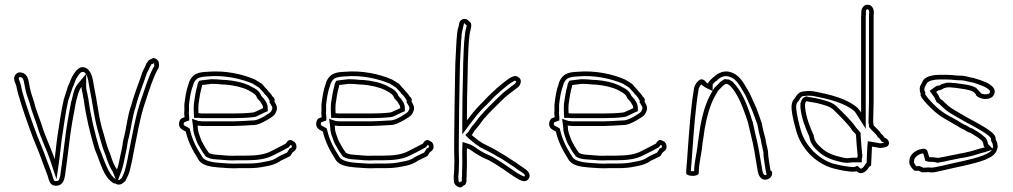

<svg xmlns="http://www.w3.org/2000/svg" viewBox="-20 -781 4373 829"><path d="M41 -443C41 -429 48 -420 51 -408C52 -399 55 -388 58 -377C76 -313 99 -249 122 -187C136 -151 149 -123 161 -88L170 -64C174 -53 178 -43 181 -35C182 -31 183 -28 185 -25C191 -3 195 21 221 21C245 21 255 5 259 -15C260 -18 260 -22 261 -25C267 -65 273 -118 279 -164C286 -226 297 -284 308 -341C314 -364 319 -390 332 -406C332 -397 334 -389 337 -376C338 -367 340 -357 342 -348C352 -273 370 -202 389 -138C394 -123 401 -111 405 -96C421 -55 435 -10 472 11H477C482 14 487 16 492 16C507 16 511 8 521 1C523 -4 526 -9 528 -13C536 -28 541 -45 545 -64L551 -91L553 -103C570 -185 584 -276 610 -349C625 -394 639 -439 659 -478C663 -484 667 -491 667 -500C667 -501 667 -503 666 -505C669 -518 647 -540 632 -525C622 -525 616 -512 612 -506C608 -495 602 -484 596 -473C581 -426 560 -377 547 -327C530 -283 526 -225 512 -175C509 -152 505 -130 499 -106C495 -85 491 -65 485 -49C483 -54 479 -57 477 -62C468 -78 461 -99 455 -118C439 -154 432 -191 419 -232C405 -285 399 -346 387 -402C381 -436 378 -470 354 -486C322 -504 303 -469 292 -451C285 -438 281 -423 274 -410C268 -390 262 -373 255 -350C243 -297 236 -244 227 -186L224 -162C221 -138 219 -115 216 -94C199 -145 174 -193 158 -248C148 -278 134 -309 127 -341C120 -363 113 -381 109 -402C104 -426 104 -443 91 -458C87 -461 81 -467 75 -467C56 -474 41 -457 41 -443ZM61 -443V-444C63 -448 65 -449 68 -448L71 -447H73C74 -446 75 -445 77 -444C83 -436 84 -423 89 -398C93 -376 102 -355 108 -336C116 -302 130 -270 139 -242C156 -183 181 -137 197 -88L224 -7L236 -91C239 -113 241 -136 244 -160L247 -183C256 -242 263 -295 274 -345C281 -367 287 -384 293 -402C301 -417 304 -432 309 -441C323 -465 332 -475 344 -469C348 -466 349 -465 352 -460C361 -445 362 -425 367 -398C379 -343 385 -282 400 -227V-226C412 -187 419 -149 436 -111C442 -91 450 -69 459 -53C464 -43 466 -41 466 -41L480 -7C454 -24 440 -62 424 -102C419 -119 412 -132 408 -144C389 -209 372 -277 362 -351V-352C360 -361 358 -370 357 -378V-379L356 -380C353 -393 352 -400 352 -406V-462L316 -419C298 -397 295 -368 289 -346L288 -345C277 -288 266 -229 259 -166C253 -121 247 -67 241 -29C240 -24 240 -21 240 -21V-20L239 -19C236 -3 233 1 221 1C213 1 212 -2 204 -30L203 -33L202 -36C202 -36 201 -37 200 -40V-41V-42C197 -50 193 -60 189 -71L180 -95C167 -132 155 -159 141 -194C118 -255 95 -319 77 -382C74 -393 72 -404 71 -410V-412L70 -413C66 -431 61 -436 61 -443ZM490 -5 504 -42C511 -60 515 -82 519 -102C525 -127 529 -149 532 -171C547 -225 551 -280 566 -320V-321V-322C578 -369 599 -419 614 -465C619 -475 626 -488 630 -497C633 -501 634 -503 635 -505H640L644 -509L646 -507L645 -502L647 -498C646 -495 645 -493 642 -489V-488L641 -487C620 -446 606 -400 591 -356C564 -281 550 -189 533 -107L531 -95L525 -68C521 -50 517 -35 510 -22C509 -19 507 -16 505 -12C494 -3 498 -4 492 -4C492 -4 491 -4 490 -5Z M753 -246C753 -226 769 -220 782 -213C793 -166 813 -130 835 -95C849 -67 886 -61 923 -58C951 -56 981 -53 1012 -55H1051C1079 -55 1100 -57 1124 -62C1152 -67 1171 -72 1192 -87C1206 -94 1220 -100 1233 -107C1237 -113 1241 -119 1244 -124C1251 -127 1260 -136 1260 -146C1260 -162 1253 -169 1243 -173C1229 -183 1219 -170 1214 -161C1194 -151 1173 -139 1152 -129C1123 -113 1085 -109 1042 -109H1003C975 -107 951 -110 927 -112C911 -113 893 -114 882 -121C876 -129 869 -139 864 -148C858 -160 852 -167 847 -181C842 -196 834 -212 834 -231L833 -239C836 -238 840 -238 843 -238C848 -237 852 -237 855 -237H989C1017 -238 1044 -239 1071 -241C1096 -241 1112 -252 1130 -261C1146 -272 1165 -278 1172 -298C1181 -317 1172 -330 1165 -342C1166 -345 1166 -348 1166 -352C1163 -359 1160 -363 1157 -364C1152 -373 1146 -380 1138 -388C1134 -394 1128 -400 1122 -406C1119 -410 1115 -415 1111 -419C1101 -425 1091 -432 1080 -438C1027 -461 952 -478 875 -471C857 -470 840 -469 825 -461C810 -453 798 -436 794 -418C784 -391 780 -363 776 -330V-304C775 -297 775 -290 776 -283C776 -280 777 -278 777 -275L762 -269C757 -264 753 -255 753 -246ZM773 -246C773 -248 774 -251 775 -253L797 -261V-275C797 -280 796 -283 796 -283V-284V-286C795 -291 795 -296 796 -301V-303V-329C800 -363 804 -387 813 -411V-412L814 -414C817 -427 825 -438 834 -443C844 -448 857 -450 876 -451C949 -458 1021 -441 1071 -420C1080 -415 1089 -408 1098 -403C1101 -400 1104 -397 1106 -394L1107 -393L1108 -392C1114 -386 1119 -381 1121 -377L1122 -375L1124 -374C1131 -367 1136 -361 1140 -354L1143 -347H1146L1143 -340L1148 -332C1156 -318 1158 -316 1154 -307L1153 -306V-305C1150 -295 1140 -291 1120 -278C1100 -268 1089 -261 1071 -261H1070C1044 -259 1016 -258 989 -257H855C852 -257 850 -257 847 -258H845H843H839L809 -268L814 -230C814 -206 824 -187 828 -174C834 -156 841 -150 846 -139C852 -128 859 -118 866 -109L868 -106L871 -104C889 -93 911 -93 926 -92C949 -90 975 -87 1004 -89H1042C1086 -89 1128 -93 1161 -111C1184 -122 1204 -133 1223 -143L1228 -146L1231 -151C1232 -152 1233 -154 1234 -155L1236 -154C1240 -152 1240 -154 1240 -146C1240 -145 1237 -142 1236 -142L1230 -140L1227 -134L1219 -122C1207 -116 1196 -112 1183 -105L1182 -104L1180 -103C1162 -90 1148 -87 1120 -82C1097 -77 1078 -75 1051 -75H1011C982 -73 953 -76 925 -78C887 -81 861 -89 853 -104L852 -105V-106C830 -140 811 -174 801 -218L799 -226L791 -231C774 -240 773 -240 773 -246ZM817 -290 818 -272H840C848 -271 848 -271 850 -271H989C1016 -271 1047 -272 1071 -275C1086 -276 1092 -281 1095 -282C1106 -287 1116 -293 1124 -296L1136 -301V-314C1136 -336 1122 -350 1122 -350L1121 -354L1118 -356C1117 -357 1115 -360 1110 -365L1109 -367H1108L1107 -369V-370L1105 -374C1094 -396 1071 -403 1061 -409V-410H1060C1030 -425 992 -433 953 -436H952H944C926 -438 911 -439 894 -439H893H891C877 -437 864 -436 850 -434L840 -432L835 -423C833 -418 832 -414 832 -411C824 -385 821 -357 817 -333V-332C816 -319 816 -304 817 -290ZM837 -292C836 -305 836 -318 837 -330C841 -356 844 -383 852 -408C852 -410 852 -412 853 -414C866 -416 879 -417 894 -419C910 -419 925 -418 943 -416H951C988 -413 1025 -405 1051 -392C1063 -385 1081 -377 1087 -365V-364C1090 -357 1093 -353 1096 -351C1099 -348 1101 -345 1104 -342C1108 -333 1116 -328 1116 -314C1107 -310 1098 -305 1088 -301C1083 -299 1076 -295 1070 -295C1044 -292 1016 -291 989 -291H850C849 -291 846 -291 843 -292Z M1345 -246C1345 -226 1361 -220 1374 -213C1385 -166 1405 -130 1427 -95C1441 -67 1478 -61 1515 -58C1543 -56 1573 -53 1604 -55H1643C1671 -55 1692 -57 1716 -62C1744 -67 1763 -72 1784 -87C1798 -94 1812 -100 1825 -107C1829 -113 1833 -119 1836 -124C1843 -127 1852 -136 1852 -146C1852 -162 1845 -169 1835 -173C1821 -183 1811 -170 1806 -161C1786 -151 1765 -139 1744 -129C1715 -113 1677 -109 1634 -109H1595C1567 -107 1543 -110 1519 -112C1503 -113 1485 -114 1474 -121C1468 -129 1461 -139 1456 -148C1450 -160 1444 -167 1439 -181C1434 -196 1426 -212 1426 -231L1425 -239C1428 -238 1432 -238 1435 -238C1440 -237 1444 -237 1447 -237H1581C1609 -238 1636 -239 1663 -241C1688 -241 1704 -252 1722 -261C1738 -272 1757 -278 1764 -298C1773 -317 1764 -330 1757 -342C1758 -345 1758 -348 1758 -352C1755 -359 1752 -363 1749 -364C1744 -373 1738 -380 1730 -388C1726 -394 1720 -400 1714 -406C1711 -410 1707 -415 1703 -419C1693 -425 1683 -432 1672 -438C1619 -461 1544 -478 1467 -471C1449 -470 1432 -469 1417 -461C1402 -453 1390 -436 1386 -418C1376 -391 1372 -363 1368 -330V-304C1367 -297 1367 -290 1368 -283C1368 -280 1369 -278 1369 -275L1354 -269C1349 -264 1345 -255 1345 -246ZM1365 -246C1365 -248 1366 -251 1367 -253L1389 -261V-275C1389 -280 1388 -283 1388 -283V-284V-286C1387 -291 1387 -296 1388 -301V-303V-329C1392 -363 1396 -387 1405 -411V-412L1406 -414C1409 -427 1417 -438 1426 -443C1436 -448 1449 -450 1468 -451C1541 -458 1613 -441 1663 -420C1672 -415 1681 -408 1690 -403C1693 -400 1696 -397 1698 -394L1699 -393L1700 -392C1706 -386 1711 -381 1713 -377L1714 -375L1716 -374C1723 -367 1728 -361 1732 -354L1735 -347H1738L1735 -340L1740 -332C1748 -318 1750 -316 1746 -307L1745 -306V-305C1742 -295 1732 -291 1712 -278C1692 -268 1681 -261 1663 -261H1662C1636 -259 1608 -258 1581 -257H1447C1444 -257 1442 -257 1439 -258H1437H1435H1431L1401 -268L1406 -230C1406 -206 1416 -187 1420 -174C1426 -156 1433 -150 1438 -139C1444 -128 1451 -118 1458 -109L1460 -106L1463 -104C1481 -93 1503 -93 1518 -92C1541 -90 1567 -87 1596 -89H1634C1678 -89 1720 -93 1753 -111C1776 -122 1796 -133 1815 -143L1820 -146L1823 -151C1824 -152 1825 -154 1826 -155L1828 -154C1832 -152 1832 -154 1832 -146C1832 -145 1829 -142 1828 -142L1822 -140L1819 -134L1811 -122C1799 -116 1788 -112 1775 -105L1774 -104L1772 -103C1754 -90 1740 -87 1712 -82C1689 -77 1670 -75 1643 -75H1603C1574 -73 1545 -76 1517 -78C1479 -81 1453 -89 1445 -104L1444 -105V-106C1422 -140 1403 -174 1393 -218L1391 -226L1383 -231C1366 -240 1365 -240 1365 -246ZM1409 -290 1410 -272H1432C1440 -271 1440 -271 1442 -271H1581C1608 -271 1639 -272 1663 -275C1678 -276 1684 -281 1687 -282C1698 -287 1708 -293 1716 -296L1728 -301V-314C1728 -336 1714 -350 1714 -350L1713 -354L1710 -356C1709 -357 1707 -360 1702 -365L1701 -367H1700L1699 -369V-370L1697 -374C1686 -396 1663 -403 1653 -409V-410H1652C1622 -425 1584 -433 1545 -436H1544H1536C1518 -438 1503 -439 1486 -439H1485H1483C1469 -437 1456 -436 1442 -434L1432 -432L1427 -423C1425 -418 1424 -414 1424 -411C1416 -385 1413 -357 1409 -333V-332C1408 -319 1408 -304 1409 -290ZM1429 -292C1428 -305 1428 -318 1429 -330C1433 -356 1436 -383 1444 -408C1444 -410 1444 -412 1445 -414C1458 -416 1471 -417 1486 -419C1502 -419 1517 -418 1535 -416H1543C1580 -413 1617 -405 1643 -392C1655 -385 1673 -377 1679 -365V-364C1682 -357 1685 -353 1688 -351C1691 -348 1693 -345 1696 -342C1700 -333 1708 -328 1708 -314C1699 -310 1690 -305 1680 -301C1675 -299 1668 -295 1662 -295C1636 -292 1608 -291 1581 -291H1442C1441 -291 1438 -291 1435 -292Z M1939 -21C1939 -13 1939 -5 1940 2V5C1942 20 1968 38 1980 21C1992 19 1996 3 1994 -10C1994 -14 1995 -18 1995 -23V-37C1995 -46 1996 -56 1996 -67V-92C1996 -105 1995 -121 1996 -141C2015 -135 2025 -122 2045 -112C2059 -103 2076 -95 2091 -89C2129 -68 2164 -43 2199 -19C2214 -10 2247 16 2263 -10C2276 -30 2254 -48 2242 -55C2234 -62 2224 -66 2215 -74C2191 -89 2166 -107 2141 -121C2116 -137 2087 -151 2061 -164L2059 -166C2055 -168 2050 -172 2045 -175C2036 -183 2025 -190 2017 -198C2022 -203 2025 -212 2030 -218C2042 -231 2056 -250 2066 -264C2090 -293 2119 -320 2146 -347C2166 -367 2193 -387 2216 -404C2228 -413 2237 -439 2217 -448C2204 -459 2188 -448 2178 -442C2160 -430 2143 -415 2126 -401C2123 -399 2121 -397 2119 -394C2112 -388 2105 -382 2098 -375L2080 -357C2072 -348 2063 -339 2053 -329C2032 -308 2014 -285 1996 -261C1996 -325 1997 -393 1999 -455C1999 -474 2000 -492 2000 -509C2002 -549 2002 -591 2007 -627C2007 -646 2026 -679 2005 -689C1995 -706 1967 -701 1963 -682L1960 -666C1956 -654 1954 -642 1953 -631C1953 -624 1952 -615 1951 -605C1949 -576 1948 -540 1946 -509C1946 -494 1945 -478 1945 -461C1943 -370 1942 -267 1941 -172V-126C1941 -111 1942 -98 1942 -85C1942 -72 1941 -61 1941 -50C1941 -40 1940 -30 1939 -21ZM1959 -20C1960 -31 1961 -39 1961 -50C1961 -60 1962 -71 1962 -85C1962 -99 1961 -112 1961 -126V-172C1962 -267 1963 -370 1965 -461C1965 -477 1966 -493 1966 -508C1968 -540 1969 -575 1971 -603C1972 -614 1973 -623 1973 -630C1974 -640 1976 -650 1979 -660V-661L1983 -678C1983 -678 1982 -678 1983 -679C1986 -681 1988 -679 1988 -679L1991 -674L1995 -672C1995 -665 1988 -647 1987 -628C1982 -589 1982 -549 1980 -510V-509C1980 -493 1979 -474 1979 -455C1977 -392 1976 -325 1976 -261V-201L2012 -249C2030 -273 2047 -295 2067 -315C2077 -325 2087 -334 2095 -343L2112 -361C2118 -367 2125 -373 2132 -379L2134 -381L2136 -383L2137 -384L2138 -385L2139 -386C2156 -400 2173 -415 2189 -425C2197 -430 2202 -433 2204 -433L2206 -431L2209 -430C2209 -427 2205 -421 2204 -420C2181 -403 2154 -383 2132 -361C2105 -334 2076 -307 2051 -277L2050 -276C2040 -262 2026 -244 2015 -232V-231C2007 -221 2003 -212 2003 -212L1989 -198L2003 -184C2013 -174 2025 -167 2032 -160L2033 -159L2035 -158C2038 -156 2043 -153 2047 -150L2049 -148L2052 -146C2078 -133 2106 -119 2130 -104H2131C2154 -91 2180 -73 2203 -58C2216 -47 2224 -44 2229 -40L2230 -39L2232 -38C2246 -30 2247 -23 2246 -21L2245 -19C2242 -18 2224 -27 2210 -36C2175 -60 2140 -85 2101 -107H2100L2098 -108C2084 -114 2068 -121 2056 -129H2055L2054 -130C2039 -138 2028 -152 2002 -160L1977 -168L1976 -142C1975 -121 1976 -104 1976 -92V-67C1976 -57 1975 -47 1975 -37V-23C1975 -21 1974 -17 1974 -10V-8V-7V2L1968 3L1965 7C1963 6 1961 3 1960 2V1V-1C1959 -6 1959 -13 1959 -20Z M2351 -246C2351 -226 2367 -220 2380 -213C2391 -166 2411 -130 2433 -95C2447 -67 2484 -61 2521 -58C2549 -56 2579 -53 2610 -55H2649C2677 -55 2698 -57 2722 -62C2750 -67 2769 -72 2790 -87C2804 -94 2818 -100 2831 -107C2835 -113 2839 -119 2842 -124C2849 -127 2858 -136 2858 -146C2858 -162 2851 -169 2841 -173C2827 -183 2817 -170 2812 -161C2792 -151 2771 -139 2750 -129C2721 -113 2683 -109 2640 -109H2601C2573 -107 2549 -110 2525 -112C2509 -113 2491 -114 2480 -121C2474 -129 2467 -139 2462 -148C2456 -160 2450 -167 2445 -181C2440 -196 2432 -212 2432 -231L2431 -239C2434 -238 2438 -238 2441 -238C2446 -237 2450 -237 2453 -237H2587C2615 -238 2642 -239 2669 -241C2694 -241 2710 -252 2728 -261C2744 -272 2763 -278 2770 -298C2779 -317 2770 -330 2763 -342C2764 -345 2764 -348 2764 -352C2761 -359 2758 -363 2755 -364C2750 -373 2744 -380 2736 -388C2732 -394 2726 -400 2720 -406C2717 -410 2713 -415 2709 -419C2699 -425 2689 -432 2678 -438C2625 -461 2550 -478 2473 -471C2455 -470 2438 -469 2423 -461C2408 -453 2396 -436 2392 -418C2382 -391 2378 -363 2374 -330V-304C2373 -297 2373 -290 2374 -283C2374 -280 2375 -278 2375 -275L2360 -269C2355 -264 2351 -255 2351 -246ZM2371 -246C2371 -248 2372 -251 2373 -253L2395 -261V-275C2395 -280 2394 -283 2394 -283V-284V-286C2393 -291 2393 -296 2394 -301V-303V-329C2398 -363 2402 -387 2411 -411V-412L2412 -414C2415 -427 2423 -438 2432 -443C2442 -448 2455 -450 2474 -451C2547 -458 2619 -441 2669 -420C2678 -415 2687 -408 2696 -403C2699 -400 2702 -397 2704 -394L2705 -393L2706 -392C2712 -386 2717 -381 2719 -377L2720 -375L2722 -374C2729 -367 2734 -361 2738 -354L2741 -347H2744L2741 -340L2746 -332C2754 -318 2756 -316 2752 -307L2751 -306V-305C2748 -295 2738 -291 2718 -278C2698 -268 2687 -261 2669 -261H2668C2642 -259 2614 -258 2587 -257H2453C2450 -257 2448 -257 2445 -258H2443H2441H2437L2407 -268L2412 -230C2412 -206 2422 -187 2426 -174C2432 -156 2439 -150 2444 -139C2450 -128 2457 -118 2464 -109L2466 -106L2469 -104C2487 -93 2509 -93 2524 -92C2547 -90 2573 -87 2602 -89H2640C2684 -89 2726 -93 2759 -111C2782 -122 2802 -133 2821 -143L2826 -146L2829 -151C2830 -152 2831 -154 2832 -155L2834 -154C2838 -152 2838 -154 2838 -146C2838 -145 2835 -142 2834 -142L2828 -140L2825 -134L2817 -122C2805 -116 2794 -112 2781 -105L2780 -104L2778 -103C2760 -90 2746 -87 2718 -82C2695 -77 2676 -75 2649 -75H2609C2580 -73 2551 -76 2523 -78C2485 -81 2459 -89 2451 -104L2450 -105V-106C2428 -140 2409 -174 2399 -218L2397 -226L2389 -231C2372 -240 2371 -240 2371 -246ZM2415 -290 2416 -272H2438C2446 -271 2446 -271 2448 -271H2587C2614 -271 2645 -272 2669 -275C2684 -276 2690 -281 2693 -282C2704 -287 2714 -293 2722 -296L2734 -301V-314C2734 -336 2720 -350 2720 -350L2719 -354L2716 -356C2715 -357 2713 -360 2708 -365L2707 -367H2706L2705 -369V-370L2703 -374C2692 -396 2669 -403 2659 -409V-410H2658C2628 -425 2590 -433 2551 -436H2550H2542C2524 -438 2509 -439 2492 -439H2491H2489C2475 -437 2462 -436 2448 -434L2438 -432L2433 -423C2431 -418 2430 -414 2430 -411C2422 -385 2419 -357 2415 -333V-332C2414 -319 2414 -304 2415 -290ZM2435 -292C2434 -305 2434 -318 2435 -330C2439 -356 2442 -383 2450 -408C2450 -410 2450 -412 2451 -414C2464 -416 2477 -417 2492 -419C2508 -419 2523 -418 2541 -416H2549C2586 -413 2623 -405 2649 -392C2661 -385 2679 -377 2685 -365V-364C2688 -357 2691 -353 2694 -351C2697 -348 2699 -345 2702 -342C2706 -333 2714 -328 2714 -314C2705 -310 2696 -305 2686 -301C2681 -299 2674 -295 2668 -295C2642 -292 2614 -291 2587 -291H2448C2447 -291 2444 -291 2441 -292Z M2943 -30C2949 -25 2959 -21 2970 -22C2978 -20 2997 -26 2997 -33C2997 -80 3010 -116 3013 -161L3016 -179C3023 -238 3035 -294 3054 -339C3061 -357 3072 -373 3080 -389L3101 -410C3105 -413 3108 -416 3113 -419C3115 -419 3118 -418 3121 -418C3124 -416 3128 -414 3131 -412C3163 -380 3183 -329 3200 -281L3209 -254C3213 -236 3218 -217 3222 -199C3234 -154 3241 -107 3249 -58L3252 -40C3255 -24 3264 -7 3281 -5C3299 -5 3314 -16 3314 -33C3314 -38 3313 -42 3308 -44H3307C3303 -64 3300 -88 3297 -109L3296 -127C3293 -146 3287 -163 3285 -182C3279 -201 3273 -227 3269 -249C3265 -260 3262 -270 3258 -281L3246 -314C3236 -336 3227 -356 3217 -378C3195 -413 3180 -453 3139 -468C3108 -480 3080 -466 3064 -450C3061 -448 3058 -446 3055 -443L3046 -434C3044 -432 3037 -424 3037 -420C3033 -422 3030 -425 3027 -427C3025 -434 3015 -440 3004 -438C2991 -431 2978 -414 2976 -396C2962 -311 2956 -219 2949 -125L2946 -82C2945 -69 2943 -55 2943 -42ZM2963 -42C2963 -54 2965 -67 2966 -81L2969 -124C2976 -218 2982 -309 2996 -393V-394C2997 -402 3003 -412 3009 -417L3010 -414L3016 -410C3016 -410 3021 -406 3028 -402L3057 -388V-416C3058 -418 3060 -420 3060 -420L3069 -429C3070 -430 3072 -431 3075 -433L3077 -434L3078 -436C3091 -449 3110 -457 3132 -449C3163 -438 3176 -407 3199 -369C3209 -347 3218 -326 3227 -306L3239 -274C3243 -264 3246 -254 3250 -244C3254 -222 3259 -198 3265 -178C3268 -157 3273 -141 3276 -125L3277 -107V-106C3280 -85 3283 -61 3287 -40L3290 -27C3288 -26 3285 -25 3282 -25C3279 -26 3274 -31 3272 -43L3269 -61C3261 -110 3253 -158 3241 -204C3237 -224 3233 -240 3229 -258L3228 -259L3219 -288C3202 -337 3181 -390 3145 -426L3144 -428L3142 -429C3137 -432 3133 -434 3132 -435L3127 -438H3121C3119 -438 3118 -439 3113 -439H3107L3103 -436C3096 -432 3092 -428 3089 -426L3088 -425L3064 -401L3062 -398C3055 -384 3043 -367 3035 -347C3015 -300 3003 -241 2996 -182L2993 -163V-162C2990 -123 2978 -87 2977 -42H2974H2972H2968Z M3398 -308C3401 -277 3411 -241 3418 -216C3429 -175 3451 -142 3477 -114C3503 -88 3535 -67 3574 -55C3602 -48 3641 -38 3673 -40L3678 -42C3701 -21 3723 -43 3733 -61L3741 -66C3743 -93 3743 -118 3745 -148C3757 -146 3769 -144 3780 -142C3800 -144 3822 -146 3818 -168C3815 -178 3809 -183 3800 -186C3796 -191 3790 -200 3785 -203C3776 -218 3763 -227 3752 -240C3752 -244 3751 -248 3750 -252C3751 -282 3751 -313 3752 -343V-704C3752 -712 3752 -719 3753 -727C3753 -743 3745 -758 3731 -760C3714 -765 3699 -748 3699 -730C3699 -721 3698 -713 3698 -704V-295C3693 -303 3688 -309 3683 -315C3636 -356 3565 -373 3491 -387C3478 -388 3467 -389 3459 -387C3431 -387 3423 -375 3411 -356C3399 -344 3396 -326 3398 -308ZM3418 -310C3416 -325 3419 -336 3425 -342L3427 -343L3428 -345C3440 -364 3440 -367 3459 -367H3461L3464 -368C3466 -368 3477 -368 3488 -367C3563 -353 3628 -336 3669 -301C3674 -295 3677 -290 3681 -284L3718 -225V-704C3718 -711 3719 -719 3719 -730V-734C3721 -742 3725 -741 3725 -741L3727 -740H3728C3728 -740 3733 -738 3733 -728C3732 -717 3732 -712 3732 -704V-343C3731 -311 3731 -283 3730 -253V-250L3731 -247C3732 -243 3732 -241 3732 -240V-233L3737 -227C3750 -211 3762 -204 3768 -193L3770 -188L3774 -186C3776 -185 3780 -179 3784 -174L3788 -169L3794 -167C3797 -166 3798 -165 3798 -165C3795 -164 3786 -163 3781 -162L3748 -168L3727 -171L3725 -149C3723 -122 3723 -100 3722 -78L3718 -75L3716 -71C3714 -68 3712 -64 3709 -61C3700 -51 3697 -51 3691 -57L3682 -65L3669 -60C3642 -59 3605 -68 3579 -74C3543 -85 3515 -105 3491 -128C3466 -155 3447 -184 3437 -221C3430 -246 3421 -281 3418 -310ZM3436 -316C3441 -268 3458 -228 3474 -192C3479 -160 3496 -143 3510 -130C3540 -101 3575 -89 3618 -80H3619C3625 -79 3630 -78 3638 -78C3646 -78 3652 -79 3659 -80H3701V-96C3704 -104 3703 -107 3703 -110V-111V-112C3700 -139 3698 -169 3696 -197V-207L3692 -212C3688 -218 3681 -225 3678 -228C3654 -263 3620 -294 3594 -320C3572 -342 3541 -347 3516 -354C3497 -359 3480 -360 3468 -363L3462 -365L3456 -363C3441 -357 3438 -340 3437 -337L3436 -335V-317ZM3456 -318V-332C3458 -339 3458 -342 3463 -344C3478 -340 3495 -339 3511 -335C3537 -328 3564 -322 3580 -306C3607 -279 3640 -248 3662 -215C3667 -210 3672 -205 3676 -200V-196C3678 -166 3680 -138 3683 -110C3683 -107 3683 -104 3682 -102C3681 -102 3681 -101 3681 -100H3658C3650 -99 3644 -98 3638 -98C3633 -98 3628 -99 3622 -100C3580 -109 3549 -120 3524 -145C3509 -158 3496 -172 3493 -197C3477 -233 3461 -272 3456 -318Z M3906 -80C3906 -67 3920 -51 3927 -45C3934 -42 3940 -44 3946 -44C3950 -42 3955 -40 3961 -37C3970 -37 3979 -37 3989 -38C4011 -33 4032 -42 4050 -45C4111 -60 4177 -70 4233 -91C4262 -104 4283 -114 4288 -148C4287 -151 4287 -154 4287 -156C4286 -158 4286 -160 4286 -163C4285 -168 4282 -173 4279 -179C4280 -194 4269 -205 4257 -214C4233 -232 4213 -242 4187 -257C4159 -271 4132 -288 4104 -304C4083 -315 4065 -332 4049 -348L4040 -354C4039 -357 4037 -359 4036 -361C4033 -370 4027 -377 4022 -384C4025 -386 4029 -389 4032 -391C4041 -391 4048 -395 4055 -400L4067 -403H4068C4069 -403 4070 -404 4072 -404H4082C4085 -404 4088 -403 4090 -403C4095 -403 4099 -402 4104 -402C4134 -397 4162 -396 4184 -384C4188 -380 4191 -376 4194 -373V-370C4201 -361 4221 -352 4238 -354C4259 -354 4275 -366 4275 -387C4273 -406 4256 -415 4241 -424C4225 -431 4206 -438 4188 -443C4185 -444 4183 -445 4180 -445L4165 -448C4156 -451 4145 -453 4135 -454C4128 -454 4119 -455 4109 -455L4099 -456L4090 -457C4082 -457 4073 -458 4065 -458H4042C4006 -458 3970 -452 3961 -424C3957 -417 3954 -413 3952 -405C3952 -403 3951 -401 3951 -398C3951 -390 3952 -383 3955 -378V-368C3960 -356 3978 -336 3987 -327L4002 -312C4020 -294 4043 -277 4065 -265L4086 -253C4098 -245 4112 -239 4123 -231L4137 -223L4141 -222L4156 -213L4164 -209L4169 -208C4178 -202 4187 -198 4195 -192C4203 -188 4212 -179 4220 -173C4223 -169 4226 -164 4226 -158C4227 -156 4227 -154 4227 -151C4229 -149 4230 -147 4232 -145C4229 -144 4228 -143 4225 -143C4202 -138 4186 -131 4164 -126L4137 -120C4129 -119 4120 -117 4111 -115C4095 -111 4077 -109 4062 -105L4029 -99L4027 -100C4024 -100 4020 -101 4016 -101C4012 -102 4008 -102 4004 -102C4001 -102 3997 -102 3992 -103C3990 -112 3985 -124 3983 -132C3980 -135 3976 -138 3970 -139C3942 -139 3907 -117 3907 -90C3906 -87 3905 -83 3906 -80ZM3926 -80V-84L3927 -87V-90C3927 -99 3945 -117 3966 -119C3969 -111 3971 -104 3972 -99L3975 -86L3988 -83C3995 -82 4001 -82 4004 -82H4011L4014 -81H4016C4016 -81 4020 -80 4022 -80L4026 -78L4066 -85L4067 -86C4080 -89 4099 -92 4116 -96C4124 -98 4133 -99 4139 -100H4140L4168 -106C4191 -111 4209 -119 4228 -123C4237 -124 4238 -126 4238 -126L4263 -134C4257 -125 4245 -119 4225 -110C4172 -90 4106 -80 4046 -65C4024 -61 4007 -55 3993 -58H3990H3987C3980 -57 3972 -57 3966 -57C3961 -60 3957 -61 3955 -62L3951 -64H3946C3941 -64 3938 -63 3937 -63C3931 -69 3926 -79 3926 -80ZM3971 -397C3971 -399 3971 -399 3972 -402C3973 -405 3974 -407 3978 -414L3979 -416L3980 -418C3984 -430 4005 -438 4042 -438H4065C4071 -438 4080 -437 4089 -437L4097 -436L4108 -435H4109C4117 -435 4126 -434 4134 -434C4144 -433 4152 -431 4159 -429H4160L4178 -425H4179C4180 -425 4181 -424 4182 -424H4183C4199 -419 4218 -412 4232 -406C4249 -396 4254 -391 4255 -386C4254 -379 4251 -374 4238 -374H4237H4236C4230 -373 4219 -376 4214 -379V-381L4208 -387C4207 -388 4203 -393 4198 -398L4196 -400L4194 -402C4166 -417 4135 -417 4107 -422H4106H4104C4103 -422 4097 -423 4091 -423C4090 -423 4087 -424 4082 -424H4072C4065 -424 4065 -423 4065 -423C4058 -421 4064 -422 4062 -422L4046 -418L4043 -416C4037 -412 4035 -411 4032 -411H4026L4021 -408C4017 -406 4013 -403 4011 -401L3994 -389L4006 -372C4012 -364 4016 -359 4017 -355V-353L4018 -352C4020 -349 4021 -347 4021 -347L4023 -341L4036 -332C4053 -315 4071 -298 4094 -286C4122 -270 4150 -253 4178 -239C4205 -223 4223 -215 4245 -198C4257 -189 4259 -183 4259 -180V-175L4261 -170C4263 -165 4265 -162 4266 -160C4266 -158 4267 -152 4267 -152C4267 -151 4268 -147 4268 -147C4267 -143 4266 -142 4265 -140L4246 -159C4245 -171 4239 -181 4236 -185L4234 -187L4232 -189C4226 -193 4217 -203 4206 -209C4195 -217 4187 -220 4180 -225L4177 -227L4171 -228L4166 -231L4149 -241L4145 -242L4134 -248C4121 -257 4107 -264 4097 -270L4075 -282C4054 -293 4033 -309 4016 -326L4001 -341C3994 -348 3980 -365 3975 -373V-384L3972 -388C3972 -388 3971 -392 3971 -397Z"/></svg>

Font: Scribbler
Style: Clr
Weight: 400
Designer: Mew Too
Foundry: Cannot Into Space Fonts
Version: Version 1.001